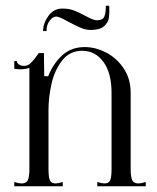

<svg xmlns="http://www.w3.org/2000/svg" viewBox="-20 -653 551 673"><path d="M466 -10Q474 -10 491 -15V0H321V-15Q338 -10 346 -10Q362 -10 366.5 -22Q371 -34 371 -60V-328Q371 -397 342.5 -436Q314 -475 268 -475Q224 -475 197.5 -440.5Q171 -406 160.5 -359Q150 -312 150 -269V-60Q150 -34 154.5 -22Q159 -10 175 -10Q183 -10 200 -15V0H30V-15Q47 -10 55 -10Q73 -10 78 -22.5Q83 -35 83 -60V-415Q68 -410 51 -410Q44 -410 30 -412V-439H39Q39 -432 46.5 -427Q54 -422 64 -422Q78 -422 89 -433Q100 -444 116 -467H134L135 -386H149Q167 -431 198.5 -459.5Q230 -488 277 -488Q315 -488 352.5 -468.5Q390 -449 414 -412.5Q438 -376 438 -328V-60Q438 -35 443 -22.5Q448 -10 466 -10ZM199 -623Q222 -623 240 -616Q258 -609 280 -597Q291 -591 301.5 -586.5Q312 -582 320 -582Q340 -582 345.5 -594.5Q351 -607 351 -633H363Q364 -606 361.5 -590Q359 -574 344.5 -561Q330 -548 298 -548Q280 -548 263 -555.5Q246 -563 219 -577Q188 -595 177 -595Q165 -595 154 -580.5Q143 -566 143 -544H131Q131 -571 149.5 -597Q168 -623 199 -623Z"/></svg>

Font: Viaoda Libre
Style: Regular
Weight: 400
Designer: Gydient
Version: Version 2.000